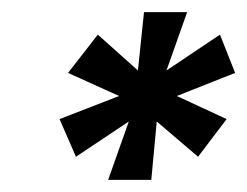

<svg xmlns="http://www.w3.org/2000/svg" viewBox="-20 -710 407 316"><path d="M192 -510 105 -452 78 -514 176 -552 92 -590 141 -653 207 -594 217 -690H288L254 -594L342 -653L367 -590L271 -552L353 -514L306 -452L238 -510L229 -414H158Z"/></svg>

Font: Decalotype
Style: Bold Italic
Weight: 700
Italic angle: -12°
Designer: Alfredo Marco Pradil
Foundry: Alfredo Marco Pradil
Version: Version 1.0